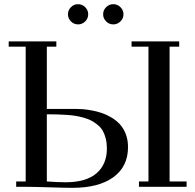

<svg xmlns="http://www.w3.org/2000/svg" viewBox="-20 -902 941 927"><path d="M22 -676.8V-702.1H252V-676.8H206.1V-376H350.1Q364.7 -376 381.1 -374.8Q397.5 -373.5 422.6 -368.9Q447.8 -364.3 470.7 -356.7Q493.7 -349.1 517.6 -335Q541.5 -320.8 558.8 -302Q576.2 -283.2 587.2 -254.9Q598.1 -226.6 598.1 -191.9Q598.1 -97.7 527.3 -46.4Q456.5 4.9 330.1 4.9Q296.9 4.9 219.7 2.4Q142.6 0 104 0H58.1V-25.9H104V-676.8ZM206.1 -25.9Q259.8 -22 295.9 -22Q395.5 -22 445.8 -65.2Q496.1 -108.4 496.1 -185.1Q496.1 -210.9 490.7 -232.4Q485.4 -253.9 476.6 -269.8Q467.8 -285.6 452.6 -298.1Q437.5 -310.5 422.6 -318.8Q407.7 -327.1 386 -333.3Q364.3 -339.4 345.7 -342.5Q327.1 -345.7 300.5 -347.4Q273.9 -349.1 254.2 -349.6Q234.4 -350.1 206.1 -350.1ZM322.5 -798.6Q308.1 -813 308.1 -833Q308.1 -853 322.5 -867.4Q336.9 -881.8 356.9 -881.8Q377 -881.8 391.4 -867.4Q405.8 -853 405.8 -833Q405.8 -813 391.4 -798.6Q377 -784.2 356.9 -784.2Q336.9 -784.2 322.5 -798.6ZM492.4 -798.6Q478 -813 478 -833Q478 -853 492.4 -867.4Q506.8 -881.8 526.9 -881.8Q546.9 -881.8 561.5 -867.4Q576.2 -853 576.2 -833Q576.2 -813 561.5 -798.6Q546.9 -784.2 526.9 -784.2Q506.8 -784.2 492.4 -798.6ZM615.2 -676.8V-702.1H845.2V-676.8H798.8V-25.9H880.9V0H650.9V-25.9H696.8V-676.8Z"/></svg>

Font: Dehuti Alt
Style: Bold
Weight: 700
Version: Version 1.2